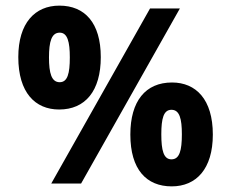

<svg xmlns="http://www.w3.org/2000/svg" viewBox="-20 -652 821 682"><path d="M190 -263C283 -263 338 -329 338 -449C338 -571 281 -632 191 -632C104 -632 45 -570 45 -449C45 -323 105 -263 190 -263ZM619 -622H513L162 0H268ZM192 -360C163 -360 154 -392 154 -448C154 -504 163 -536 192 -536C220 -536 228 -503 228 -448C228 -391 220 -360 192 -360ZM590 10C677 10 736 -52 736 -174C736 -299 676 -359 591 -359C497 -359 443 -293 443 -174C443 -50 500 10 590 10ZM589 -86C561 -86 553 -118 553 -175C553 -231 561 -262 589 -262C618 -262 626 -230 626 -175C626 -118 618 -86 589 -86Z"/></svg>

Font: Noto Sans Oriya ExtCond Bold
Style: Bold
Weight: 700
Width: 2
Designer: Amélie Bonet and Sol Matas
Foundry: Google LLC
Version: Version 2.006